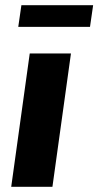

<svg xmlns="http://www.w3.org/2000/svg" viewBox="-20 -716 377 736"><path d="M23 0 94 -511H252L181 0ZM50 -613 62 -696H337L325 -613Z"/></svg>

Font: Chivo Medium
Style: Bold Italic
Weight: 700
Italic angle: -8.05°
Version: Version 2.002